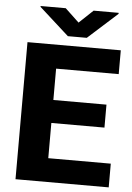

<svg xmlns="http://www.w3.org/2000/svg" viewBox="-60 -947 681 992"><g transform="rotate(5 280.5 -451.5)"><path d="M217.8 -123V-305.7H493.2V-424.8H217.8V-587.4H542.5V-710.9H58.6V0H542V-123ZM109.9 -902.8V-898.4L263.7 -759.8H361.8L514.6 -897.5V-902.8H384.8L312.5 -834.5L240.2 -902.8Z"/></g></svg>

Font: Vazirmatn ExtraBold
Style: Regular
Weight: 800
Designer: Saber Rastikerdar
Foundry: Saber Rastikerdar
Version: Version 33.003